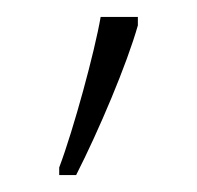

<svg xmlns="http://www.w3.org/2000/svg" viewBox="-20 -813 233 227"><path d="M50 -606H70C97 -659 130 -737 143 -783V-793H99C92 -752 67 -660 50 -615Z"/></svg>

Font: Kathrein 37 Thin Condensed
Style: Regular
Weight: 250
Width: 3
Designer: Lazydogs Typefoundry, based on Open Sans by Ascender Corporation
Foundry: Lazydogs Typefoundry
Version: Version 1.003;PS 001.003;hotconv 1.0.88;makeotf.lib2.5.64775